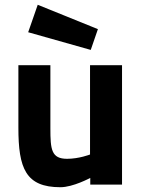

<svg xmlns="http://www.w3.org/2000/svg" viewBox="-20 -773 593 804"><path d="M98 -638 360 -564 390 -651 138 -753ZM357 -126C357 -126 311 -108 261 -108C195 -108 191 -147 191 -236V-500H57V-238C57 -69 87 11 233 11C286 11 358 -28 358 -28V0H491V-500H357Z"/></svg>

Font: RazerF5
Style: Bold
Weight: 700
Foundry: Razer Inc.
Version: Version 2